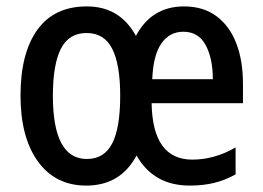

<svg xmlns="http://www.w3.org/2000/svg" viewBox="-20 -569 821 599"><path d="M554 -549Q615 -549 656 -518Q697 -487 717.5 -433Q738 -379 738 -308V-247H453Q456 -71 580 -71Q649 -71 715 -109V-25Q683 -7 648.5 1.5Q614 10 572 10Q459 10 406 -84Q356 10 249 10Q153 10 98.5 -65Q44 -140 44 -271Q44 -403 96.5 -476Q149 -549 251 -549Q354 -549 404 -457Q453 -549 554 -549ZM552 -470Q509 -470 483.5 -433.5Q458 -397 455 -322H644Q644 -387 621.5 -428.5Q599 -470 552 -470ZM250 -466Q195 -466 170 -417Q145 -368 145 -270Q145 -73 251 -73Q305 -73 330 -121.5Q355 -170 355 -270Q355 -368 330 -417Q305 -466 250 -466Z"/></svg>

Font: Noto Sans Lao UI Cond Med
Style: Regular
Weight: 500
Width: 3
Designer: Monotype Design Team
Foundry: Monotype Imaging Inc.
Version: Version 2.000; ttfautohint (v1.8.4.7-5d5b)